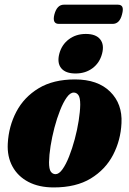

<svg xmlns="http://www.w3.org/2000/svg" viewBox="-20 -810 566 840"><path d="M308 -462.5Q407.5 -462.5 461.8 -409Q516 -355.5 511.5 -271Q508 -196.5 474.8 -132.5Q441.5 -68.5 377.2 -29.2Q313 10 215 10Q150.5 10 104.2 -14.2Q58 -38.5 34.5 -81.8Q11 -125 14 -181.5Q18 -257.5 51.5 -321.2Q85 -385 149 -423.8Q213 -462.5 308 -462.5ZM223 -48Q238 -48 253.2 -69.2Q268.5 -90.5 282.2 -125.2Q296 -160 307 -201Q318 -242 324.2 -281.8Q330.5 -321.5 331 -352Q331 -383 323 -394Q315 -405 302.5 -405Q287 -405 271.8 -383.5Q256.5 -362 242.8 -327.2Q229 -292.5 218.2 -251.5Q207.5 -210.5 201.2 -170.8Q195 -131 194.5 -100.5Q194.5 -69.5 202.5 -58.8Q210.5 -48 223 -48ZM310.5 -488.5Q267 -488.5 248 -511.5Q229 -534.5 239.5 -575Q250 -614.5 281.2 -638Q312.5 -661.5 355.5 -661.5Q399.5 -661.5 418.2 -638Q437 -614.5 426.5 -575Q416 -535 385 -511.8Q354 -488.5 310.5 -488.5ZM218 -747Q229.5 -789.5 259.5 -789.5H495.5Q510.5 -789.5 515.2 -779.8Q520 -770 514 -747.5Q503.5 -705.5 473 -705.5H237.5Q207.5 -705.5 218 -747Z"/></svg>

Font: Fraunces 144pt S050 Black
Style: Italic
Weight: 900
Italic angle: -16°
Version: Version 1.000; ttfautohint (v1.8.3)